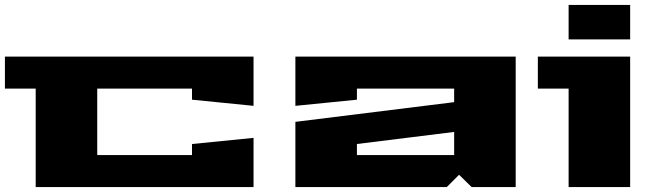

<svg xmlns="http://www.w3.org/2000/svg" viewBox="-20 -760 2670 780"><path d="M0 -400V-530H1010V-330L760 -355V-400H375V-130H760V-175L1010 -200V0H125V-400Z M1180 0V-265L1825 -345V-400H1430V-355L1180 -330V-530H2075V0H1896L1845 -50L1795 0ZM1430 -130H1825V-224L1430 -175Z M2165 -400V-530H2540V0H2290V-400ZM2290 -600V-740H2540V-600Z"/></svg>

Font: Stalinist One
Style: Regular
Weight: 400
Designer: Jovanny Lemonad
Foundry: Alexey Maslov, Jovanny Lemonad
Version: Version 3.004